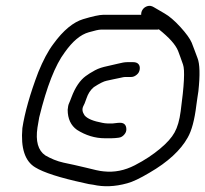

<svg xmlns="http://www.w3.org/2000/svg" viewBox="-20 -673 707 661"><path d="M466 -622H335C323 -622 299 -617 266 -607C233 -597 198 -569 164 -522C145 -497 128 -464 112 -425C83 -349 65 -284 57 -232C51 -163 66 -118 101 -97C130 -79 186 -61 269 -43C281 -40 291 -38 301 -37C336 -29 375 -30 418 -42C437 -47 462 -59 494 -78C558 -115 602 -156 626 -199C640 -223 650 -261 656 -311C658 -328 661 -344 663 -359C669 -415 668 -453 660 -473C652 -493 646 -512 640 -526C634 -540 621 -558 601 -580C581 -602 562 -618 546 -627C530 -636 518 -643 510 -648C502 -653 495 -654 488 -652C481 -650 475 -646 471 -640C467 -634 466 -629 466 -622ZM527 -572C562 -544 584 -520 593 -498C598 -486 603 -470 610 -451C617 -432 614 -379 602 -290C598 -259 591 -235 581 -217C571 -199 555 -181 531 -161C507 -141 479 -122 444 -104C409 -86 374 -79 337 -83C323 -84 303 -89 275 -96C247 -103 222 -108 199 -113C176 -118 155 -127 136 -138C111 -155 102 -187 109 -234C111 -245 113 -256 115 -269C141 -375 170 -449 203 -493C230 -531 257 -554 286 -562C307 -568 320 -571 327 -571H518C521 -571 524 -571 527 -572ZM461 -434C462 -441 461 -447 457 -452C453 -457 446 -459 439 -459H418C409 -459 399 -457 387 -454C375 -451 362 -448 348 -445C334 -442 320 -438 307 -431C294 -424 283 -417 275 -411C256 -397 239 -373 226 -338C223 -331 221 -324 218 -318C215 -312 214 -305 213 -295C213 -264 224 -241 245 -226C275 -207 307 -197 341 -197H364C373 -197 381 -198 389 -199C397 -200 403 -204 408 -210C413 -216 415 -221 415 -228C415 -235 413 -242 408 -246C403 -250 396 -251 386 -250C376 -249 371 -248 368 -248H350C344 -248 339 -249 333 -250C301 -256 281 -264 271 -276C263 -288 262 -298 267 -308C269 -311 273 -320 278 -335C283 -350 291 -363 303 -373C323 -386 337 -393 347 -395L370 -400C379 -402 386 -403 394 -405C402 -407 408 -408 411 -408H432C439 -408 445 -411 451 -416C457 -421 460 -427 461 -434Z"/></svg>

Font: AppleStorm
Style: Ita
Weight: 400
Foundry: Cannot Into Space Fonts
Version: Version 1.01